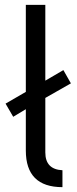

<svg xmlns="http://www.w3.org/2000/svg" viewBox="-20 -760 316 788"><path d="M2.8 -334.7 86 -382.9V-740H166V-429L240.1 -472.3L271 -417.9L166 -358.1V-134.4Q166 -64.7 236.3 -61.3V8.1Q86 8.1 86 -142.1V-311.8L34.2 -280.7Z"/></svg>

Font: Oxanium ExtraLight
Style: Regular
Weight: 200
Designer: Severin Meyer
Version: Version 2.000